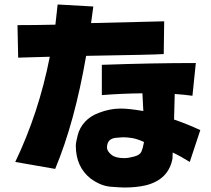

<svg xmlns="http://www.w3.org/2000/svg" viewBox="-20 -776 940 856"><path d="M534 -71Q552 -71 578 -78Q604 -85 610.5 -100Q617 -115 621 -138L622 -143Q591 -157 569 -160.5Q547 -164 528 -164L502 -162Q457 -160 457 -118Q457 -103 475.5 -87Q494 -71 534 -71ZM226 -23 48 -54Q153 -273 202 -523L61 -519L58 -664Q133 -664 227 -666Q233 -716 237 -756L396 -747Q391 -714 386 -673L712 -681L710 -535Q672 -532 364 -527Q313 -231 226 -23ZM535 60Q518 60 473.5 56.5Q429 53 384 20Q318 -32 318 -127Q318 -140 326.5 -173.5Q335 -207 359 -233Q383 -259 421 -273Q470 -292 518 -292Q555 -292 619 -281L615 -360Q521 -359 434 -352V-487Q659 -495 853 -495L838 -349Q803 -354 759 -357L756 -243Q812 -224 873 -196L826 -54Q788 -78 750 -96L749 -69Q732 24 631 50Q588 60 535 60Z"/></svg>

Font: KN Bobohei
Style: Bold
Weight: 700
Designer: Kingnam Type Foundry
Version: Version 1.710;March 18, 2023